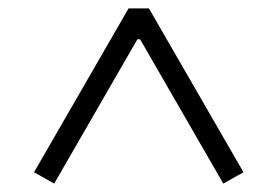

<svg xmlns="http://www.w3.org/2000/svg" viewBox="-20 -785 660 457"><path d="M61 -375 109 -348 307 -691.5H313.5L511.5 -348L559.5 -375L334.5 -765H286Z"/></svg>

Font: Monaspace Argon ExtraLight
Style: Regular
Weight: 200
Designer: Riley Cran & the Lettermatic Team
Foundry: Lettermatic
Version: Version 1.000 (Monaspace Argon)